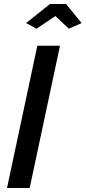

<svg xmlns="http://www.w3.org/2000/svg" viewBox="-20 -937 427 957"><path d="M110 -822 229 -917H309L387 -822L323 -794L256 -857L162 -794ZM166 -709H279L128 0H15Z"/></svg>

Font: Raleway-v4020 SemiBold
Style: Italic
Weight: 600
Italic angle: -12°
Designer: Matt McInerney, Pablo Impallari, Rodrigo Fuenzalida
Foundry: Matt McInerney, Pablo Impallari, Rodrigo Fuenzalida
Version: Version 4.020;PS 004.020;hotconv 1.0.88;makeotf.lib2.5.64775